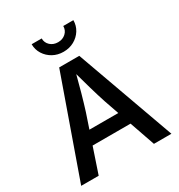

<svg xmlns="http://www.w3.org/2000/svg" viewBox="-215 -1087 1147 1230"><g transform="rotate(-30 358.0 -472.0)"><path d="M24.4 0 281.7 -727.5H430.2L691.9 0H562.5L425.8 -394Q408.2 -447.3 388.2 -516.8Q368.2 -586.4 342.3 -680.2H366.7Q342.3 -585.4 322.5 -515.1Q302.7 -444.8 286.6 -394L153.8 0ZM168 -187V-285.2H548.3V-187ZM357.4 -799.8Q314 -799.8 279.3 -819.1Q244.6 -838.4 223.9 -871.3Q203.1 -904.3 203.1 -944.3H277.3Q277.3 -912.6 300 -891.6Q322.8 -870.6 357.4 -870.6Q391.6 -870.6 414.3 -891.6Q437 -912.6 437 -944.3H511.7Q511.7 -904.3 491.2 -871.3Q470.7 -838.4 435.8 -819.1Q400.9 -799.8 357.4 -799.8Z"/></g></svg>

Font: Inter
Style: 540
Weight: 540
Designer: Rasmus Andersson
Foundry: rsms
Version: Version 4.001;git-66647c0bb